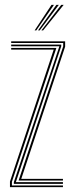

<svg xmlns="http://www.w3.org/2000/svg" viewBox="-20 -770 307 790"><path d="M56.5 -27.2 240 -579.2V-593.2H26V-600H248V-578L67.5 -34H239V-27.2ZM21 0V-23L201 -566H26V-572.8H212L29 -21.8V-6.8H239V0ZM37 -13.5V-20.8L224 -578.5V-579.5H26V-586.5H232V-579.8L45.2 -20.5H239V-13.5ZM122.5 -645 192 -750H202L129.5 -645ZM150.5 -645 232 -750H242L157.5 -645ZM136.5 -645 212 -750H222L143.5 -645Z"/></svg>

Font: Big Shoulders Inline Text Thin Thin
Style: Regular
Weight: 250
Version: Version 2.002